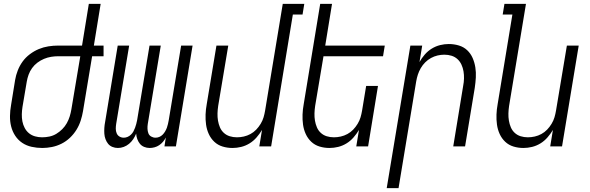

<svg xmlns="http://www.w3.org/2000/svg" viewBox="-20 -755 3040 990"><path d="M198 8Q170 8 143 2Q116 -4 94.5 -18.5Q73 -33 58.5 -55Q44 -77 37.5 -103Q31 -129 31.5 -157Q32 -185 37 -213L58 -343Q62 -367 71.5 -391.5Q81 -416 96.5 -437.5Q112 -459 134 -475.5Q156 -492 180 -502Q204 -512 229.5 -516Q255 -520 280 -520H403L438 -735H499L464 -520H514V-465H455L408 -182Q404 -158 396 -133Q388 -108 374 -85.5Q360 -63 340.5 -44.5Q321 -26 297 -14Q273 -2 247.5 3Q222 8 198 8ZM197 -47Q216 -47 235 -51Q254 -55 270.5 -65Q287 -75 301 -89Q315 -103 324.5 -120Q334 -137 339.5 -155Q345 -173 348 -191L394 -465H280Q262 -465 243.5 -462Q225 -459 207 -451.5Q189 -444 173 -432Q157 -420 145.5 -404Q134 -388 127.5 -370Q121 -352 118 -334L96 -204Q93 -185 92.5 -166Q92 -147 95.5 -129Q99 -111 107.5 -95Q116 -79 129.5 -68Q143 -57 160.5 -52Q178 -47 197 -47Z M588 8Q573 8 559.5 2.5Q546 -3 537.5 -13.5Q529 -24 524 -37.5Q519 -51 518 -65.5Q517 -80 518 -95.5Q519 -111 522 -126L587 -520H646L579 -116Q577 -103 577 -91Q577 -79 581.5 -68Q586 -57 596 -51Q606 -45 618 -45Q628 -45 637.5 -49Q647 -53 655 -60.5Q663 -68 668 -77.5Q673 -87 676.5 -96.5Q680 -106 682.5 -115.5Q685 -125 687 -135L751 -520H809L742 -116Q740 -103 740.5 -91Q741 -79 745 -68Q749 -57 759.5 -51Q770 -45 782 -45Q792 -45 801.5 -49Q811 -53 818.5 -60.5Q826 -68 831.5 -77.5Q837 -87 840.5 -96.5Q844 -106 846 -115.5Q848 -125 850 -135L914 -520H973L887 0H828L835 -46Q829 -34 820.5 -24Q812 -14 801 -6.5Q790 1 777 4.5Q764 8 752 8Q737 8 723.5 2.5Q710 -3 701.5 -13.5Q693 -24 688 -37.5Q683 -51 682 -66Q676 -51 667 -37.5Q658 -24 645.5 -13.5Q633 -3 618 2.5Q603 8 588 8Z M1179 8Q1152 8 1127.5 0.5Q1103 -7 1085 -24Q1067 -41 1056.5 -64Q1046 -87 1042.5 -112.5Q1039 -138 1040 -164.5Q1041 -191 1046 -218L1096 -520H1157L1105 -209Q1102 -189 1101.5 -170Q1101 -151 1104 -133Q1107 -115 1114 -98.5Q1121 -82 1134 -70Q1147 -58 1164.5 -52.5Q1182 -47 1202 -47Q1219 -47 1237 -51Q1255 -55 1271.5 -64Q1288 -73 1301 -86.5Q1314 -100 1324 -116.5Q1334 -133 1339 -150Q1344 -167 1347 -185L1438 -735H1549L1540 -680H1490L1378 0H1317L1331 -85Q1319 -65 1303 -46.5Q1287 -28 1266.5 -15.5Q1246 -3 1223.5 2.5Q1201 8 1179 8Z M1679 8Q1652 8 1627.5 0.5Q1603 -7 1585 -24Q1567 -41 1556.5 -64Q1546 -87 1542.5 -112.5Q1539 -138 1540 -164.5Q1541 -191 1546 -218L1631 -735H1692L1657 -520H1964L1955 -465H1648L1605 -209Q1602 -189 1601.5 -170Q1601 -151 1604 -133Q1607 -115 1614 -98.5Q1621 -82 1634 -70Q1647 -58 1664.5 -52.5Q1682 -47 1702 -47Q1719 -47 1737 -51Q1755 -55 1771.5 -64Q1788 -73 1801 -86.5Q1814 -100 1824 -116.5Q1834 -133 1839 -150Q1844 -167 1847 -185L1868 -312H1929L1878 0H1817L1831 -85Q1819 -65 1803 -46.5Q1787 -28 1766.5 -15.5Q1746 -3 1723.5 2.5Q1701 8 1679 8Z M1974 215 2096 -520H2157L2143 -435Q2154 -455 2170 -473.5Q2186 -492 2206.5 -504.5Q2227 -517 2249.5 -522.5Q2272 -528 2294 -528Q2321 -528 2346 -520.5Q2371 -513 2389 -496Q2407 -479 2417 -456Q2427 -433 2431 -407.5Q2435 -382 2433.5 -355.5Q2432 -329 2428 -302L2378 0H2317L2368 -311Q2372 -331 2372.5 -350Q2373 -369 2370 -387Q2367 -405 2359.5 -421.5Q2352 -438 2339 -450Q2326 -462 2308.5 -467.5Q2291 -473 2271 -473Q2254 -473 2236.5 -469Q2219 -465 2202.5 -456Q2186 -447 2172.5 -433.5Q2159 -420 2149.5 -403.5Q2140 -387 2134.5 -370Q2129 -353 2126 -335L2035 215Z M2679 8Q2652 8 2627.5 0.5Q2603 -7 2585 -24Q2567 -41 2556.5 -64Q2546 -87 2542.5 -112.5Q2539 -138 2540 -164.5Q2541 -191 2546 -218L2622 -680H2572L2581 -735H2692L2605 -209Q2602 -189 2601.5 -170Q2601 -151 2604 -133Q2607 -115 2614 -98.5Q2621 -82 2634 -70Q2647 -58 2664.5 -52.5Q2682 -47 2702 -47Q2719 -47 2737 -51Q2755 -55 2771.5 -64Q2788 -73 2801 -86.5Q2814 -100 2824 -116.5Q2834 -133 2839 -150Q2844 -167 2847 -185L2903 -520H2964L2878 0H2817L2831 -85Q2819 -65 2803 -46.5Q2787 -28 2766.5 -15.5Q2746 -3 2723.5 2.5Q2701 8 2679 8Z"/></svg>

Font: Iosevka Light
Style: Italic
Weight: 300
Italic angle: -9°
Monospace: yes
Designer: Belleve Invis
Foundry: Belleve Invis
Version: Version 32.5.0; ttfautohint (v1.8.4)